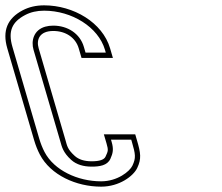

<svg xmlns="http://www.w3.org/2000/svg" viewBox="-182 -693 831 719"><path d="M330.8 -168 324.4 -190H206.9L216.9 -156C224.4 -130.1 222.9 -127.6 213.2 -106.5C207.9 -94.8 190.6 -89 161.4 -89C133.9 -89 112.8 -95.7 98.1 -109C70 -134.4 69.3 -147.7 63.3 -168L-37.2 -512C-46.9 -545 -33.6 -577 17.5 -577C64.3 -577 101.1 -552 112.8 -512L123.3 -476H240.8L230.3 -512C202 -608.6 93.4 -673 -16.8 -673C-46.8 -673 -73.5 -666.8 -97 -654.5C-153.9 -624.6 -174.1 -578.3 -154.7 -512L-54.2 -168C-48.5 -148.7 -41.4 -130.8 -32.9 -114.5C7.4 -37.3 103.5 6 196.7 6C265.3 6 317.7 -33.9 331.9 -64C348.3 -98.7 344.9 -120 330.8 -168ZM311.7 -162.4C325.6 -114.5 327.6 -101.9 313.8 -72.5C303.7 -51.2 258.1 -14 196.7 -14C108.8 -14 20.5 -55.4 -15.2 -123.8C-23 -138.8 -29.6 -155.4 -35 -173.6L-135.5 -517.6C-152.7 -576.2 -137 -610.9 -87.7 -636.8C-67.4 -647.5 -44 -653 -16.8 -653C86.7 -653 186.1 -591.8 211.1 -506.4L214.1 -496H138.3L132 -517.6C117.5 -567.2 71.5 -597 17.5 -597C6.5 -597 -3.6 -595.7 -12.7 -593.1C-56.1 -580.6 -66.2 -539.8 -56.4 -506.4L44.2 -162.4C49.5 -144 53.8 -122.1 84.7 -94.2C104.2 -76.5 130.9 -69 161.4 -69C190.7 -69 219.9 -73.1 231.4 -98.2C241 -119.3 244.1 -134.2 236.1 -161.6L233.6 -170H309.4Z"/></svg>

Font: Din Kursivschrift
Style: BreitLeftGho
Weight: 400
Version: Version 1.089